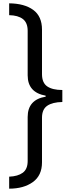

<svg xmlns="http://www.w3.org/2000/svg" viewBox="-20 -906 422 1152"><path d="M35 -886Q127 -885 179.5 -846.5Q232 -808 232 -728V-461Q232 -409 263.5 -387.5Q295 -366 354 -366V-294Q295 -293 263.5 -271.5Q232 -250 232 -200V68Q232 147 177 186.5Q122 226 35 226V154Q87 152 116.5 130.5Q146 109 146 60V-204Q146 -308 254 -326V-332Q146 -351 146 -454V-721Q146 -770 117 -792Q88 -814 35 -815Z"/></svg>

Font: Noto Sans Kannada UI
Style: Regular
Weight: 400
Designer: Jelle Bosma - Monotype Design Team
Foundry: Monotype Imaging Inc.
Version: Version 2.005; ttfautohint (v1.8.4.7-5d5b)